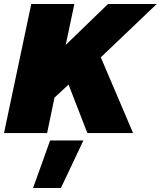

<svg xmlns="http://www.w3.org/2000/svg" viewBox="-36 -664 802 958"><path d="M-16 0 120 -644H335L292 -440L503 -644H746L467 -378L628 0H400L306 -242L236 -177L199 0ZM129 274 214 37H380L268 274Z"/></svg>

Font: Kanit ExtraBold
Style: Italic
Weight: 800
Italic angle: -12°
Designer: Katatrad Team
Foundry: CadsonDemak
Version: Version 2.000; ttfautohint (v1.8.3)